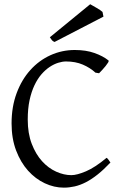

<svg xmlns="http://www.w3.org/2000/svg" viewBox="-20 -864 576 899"><path d="M497.1 -103Q465.8 -69.8 437.3 -47.1Q408.7 -24.4 382.1 -10.7Q355.5 2.9 329.8 8.8Q304.2 14.6 278.8 14.6Q233.4 14.6 189.7 -5.9Q146 -26.4 111.3 -64.9Q76.7 -103.5 55.4 -159.4Q34.2 -215.3 34.2 -286.1Q34.2 -364.3 57.9 -427.7Q81.5 -491.2 122.1 -536.1Q162.6 -581.1 216.3 -605.5Q270 -629.9 330.1 -629.9Q382.8 -629.9 422.6 -615.7Q462.4 -601.6 487.8 -581.1Q490.7 -578.6 486.3 -571.3Q481.9 -564 474.4 -554.7Q466.8 -545.4 458.3 -536.1Q449.7 -526.9 443.8 -521L426.8 -523.9Q401.9 -546.9 367.7 -561.5Q333.5 -576.2 289.1 -576.2Q272.5 -576.2 252.7 -570.1Q232.9 -564 212.9 -550.8Q192.9 -537.6 174.3 -516.4Q155.8 -495.1 141.4 -464.8Q127 -434.6 118.4 -394.8Q109.9 -355 109.9 -304.2Q109.9 -239.3 128.7 -190.4Q147.5 -141.6 177 -109.1Q206.5 -76.7 242.9 -60.3Q279.3 -43.9 314 -43.9Q340.3 -43.9 382.8 -62Q425.3 -80.1 479 -125Q481.4 -124 484.1 -120.8Q486.8 -117.7 489.3 -114.3Q491.7 -110.8 493.7 -107.7Q495.6 -104.5 497.1 -103ZM235.4 -667.5Q227.1 -670.9 223.4 -675.5Q219.7 -680.2 213.4 -689.5L402.3 -844.2Q407.2 -841.3 415.5 -836.7Q423.8 -832 432.6 -826.9Q441.4 -821.8 448.7 -816.9Q456.1 -812 460 -808.1L464.4 -786.1Z"/></svg>

Font: Gentium Plus Afr
Style: Regular
Weight: 400
Designer: J. Victor Gaultney, Annie Olsen, Iska Routamaa, Becca Hirsbrunner
Foundry: SIL International
Version: Version 5.000